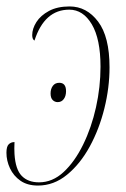

<svg xmlns="http://www.w3.org/2000/svg" viewBox="-26 -566 392 596"><path d="M190 -546Q243 -546 278.5 -499Q314 -452 314 -357Q314 -294 298 -229.5Q282 -165 252.5 -111Q223 -57 182 -23.5Q141 10 92 10Q59 10 37.5 -5Q16 -20 5 -43.5Q-6 -67 -6 -92Q-6 -111 1 -118Q8 -125 19 -125Q18 -104 19 -88Q22 -40 41.5 -20Q61 0 95 0Q137 0 171.5 -32Q206 -64 232 -117Q258 -170 272 -233Q286 -296 286 -359Q286 -445 259 -490.5Q232 -536 189 -536Q112 -536 81 -440Q74 -444 74 -457Q74 -477 87 -497.5Q100 -518 126 -532Q152 -546 190 -546ZM153 -249Q144 -249 137.5 -255.5Q131 -262 131 -276Q131 -290 138 -299.5Q145 -309 158 -309Q179 -309 179 -283Q179 -268 172 -258.5Q165 -249 153 -249Z"/></svg>

Font: Noto Serif Display ExtraCondensed Thin
Style: Italic
Weight: 100
Width: 2
Italic angle: -12°
Designer: Monotype Design Team
Foundry: Monotype Imaging Inc.
Version: Version 2.009